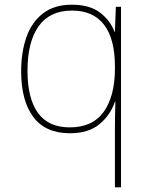

<svg xmlns="http://www.w3.org/2000/svg" viewBox="-20 -557 640 817"><path d="M469 -3Q469 -27 469.5 -63Q470 -99 471 -124H469Q449 -66 402.5 -28Q356 10 277 10Q174 10 122 -59Q70 -128 70 -254Q70 -335 92.5 -399Q115 -463 163 -500Q211 -537 286 -537Q362 -537 406 -503Q450 -469 467 -422H469L473 -528H495V240H469ZM277 -15Q374 -15 421.5 -81.5Q469 -148 469 -265V-275Q469 -391 423 -451.5Q377 -512 286 -512Q192 -512 144.5 -445.5Q97 -379 97 -256Q97 -138 141.5 -76.5Q186 -15 277 -15Z"/></svg>

Font: Noto Sans Mono Thin
Style: Regular
Weight: 100
Designer: Monotype Design Team
Foundry: Monotype Imaging Inc.
Version: Version 2.014